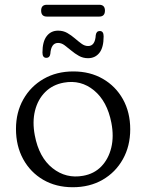

<svg xmlns="http://www.w3.org/2000/svg" viewBox="-20 -774 613 805"><path d="M287.5 -474.5Q357.5 -474.5 411.2 -443.5Q465 -412.5 495.5 -357.8Q526 -303 526 -232Q526 -161.5 495.2 -106.5Q464.5 -51.5 410.2 -20.2Q356 11 285 11Q215 11 161.2 -20.2Q107.5 -51.5 77.2 -106.8Q47 -162 47 -233.5Q47 -303 77.8 -357.5Q108.5 -412 162.8 -443.2Q217 -474.5 287.5 -474.5ZM328.5 -37Q374.5 -45 404.8 -76.2Q435 -107.5 446.5 -154.8Q458 -202 447 -259Q429.5 -349.5 374.2 -395Q319 -440.5 247.5 -427.5Q200.5 -419 169.5 -388Q138.5 -357 126.8 -310Q115 -263 126 -206Q143.5 -114 200.2 -69Q257 -24 328.5 -37ZM349 -530Q328 -530 310.8 -539.8Q293.5 -549.5 278.8 -562Q264 -574.5 250.8 -584.2Q237.5 -594 223.5 -594Q194 -594 191 -548Q188.5 -531.5 174.5 -531.5Q158 -531.5 158 -553.5Q158 -599.5 175.8 -622.5Q193.5 -645.5 223.5 -645.5Q245 -645.5 262 -635.8Q279 -626 293.8 -613.2Q308.5 -600.5 321.8 -590.8Q335 -581 349.5 -581Q379 -581 381.5 -627Q384 -644 398.5 -644Q414.5 -644 414.5 -621.5Q414.5 -575 396.8 -552.5Q379 -530 349 -530ZM152.5 -729.5Q152.5 -754 176.5 -754H396Q420 -754 420 -729.5Q420 -704.5 396 -704.5H176.5Q152.5 -704.5 152.5 -729.5Z"/></svg>

Font: Fraunces 9pt SuperSoft Light
Style: Regular
Weight: 300
Version: Version 1.000;[b76b70a41]